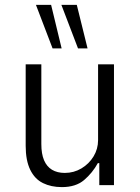

<svg xmlns="http://www.w3.org/2000/svg" viewBox="-20 -757 572 785"><path d="M233 8Q189 8 155.5 -8.5Q122 -25 103.5 -63Q85 -101 85 -161V-494H149V-168Q149 -128 160 -102Q171 -76 192.5 -63Q214 -50 245 -50Q282 -50 313 -68.5Q344 -87 362.5 -117.5Q381 -148 381 -184V-494H446V0H386V-90H380Q358 -50 324 -21Q290 8 233 8ZM299 -559 231 -737H294L338 -559ZM195 -559 127 -737H189L232 -559Z"/></svg>

Font: Nunito Sans 7pt Condensed Light
Style: Regular
Weight: 300
Width: 3
Designer: Vernon Adams
Foundry: Vernon Adams
Version: Version 3.101;gftools[0.9.27]